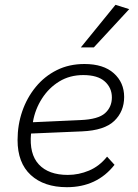

<svg xmlns="http://www.w3.org/2000/svg" viewBox="-20 -770 573 798"><path d="M258 8Q163 8 108 -42.5Q53 -93 53 -188Q53 -251 72.5 -307.5Q92 -364 128.5 -408.5Q165 -453 216 -478.5Q267 -504 331 -504Q410 -504 453 -465.5Q496 -427 496 -367Q496 -307 455 -267.5Q414 -228 321 -224L109 -215Q101 -130 141.5 -86.5Q182 -43 262 -43Q307 -43 350 -61Q393 -79 425 -119L456 -85Q383 8 258 8ZM117 -264V-262L315 -271Q388 -274 416.5 -299.5Q445 -325 445 -365Q445 -405 415.5 -431.5Q386 -458 326 -458Q270 -458 226.5 -431.5Q183 -405 154.5 -360.5Q126 -316 117 -264ZM316 -573 460 -750 517 -732 370 -573Z"/></svg>

Font: Livvic Light
Style: Italic
Weight: 300
Italic angle: -10°
Designer: Jacques Le Bailly, Baron von Fonthausen
Version: Version 1.001; ttfautohint (v1.8.2)